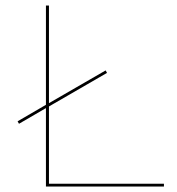

<svg xmlns="http://www.w3.org/2000/svg" viewBox="-20 -678 645 698"><path d="M576 -10V0H147V-285L49 -228L44 -237L147 -297V-658H158V-303L364 -422L369 -413L158 -291V-10Z"/></svg>

Font: Ysabeau SC Hairline
Style: Regular
Weight: 100
Designer: Christian Thalmann (Catharsis Fonts)
Version: Version 0.003